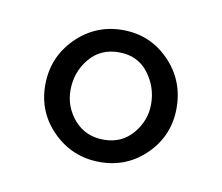

<svg xmlns="http://www.w3.org/2000/svg" viewBox="-39 -669 345 298"><g transform="rotate(10 133.5 -520.0)"><path d="M29.8 -519Q29.8 -563 60.3 -593.5Q90.8 -624 133.8 -624Q176.8 -624 206.8 -593.5Q236.8 -563 236.8 -519Q236.8 -476.1 206.8 -446Q176.8 -416 133.8 -416Q90.8 -416 60.3 -446Q29.8 -476.1 29.8 -519ZM196.8 -518.1Q196.8 -545.4 180.2 -567.1Q163.6 -588.9 133.8 -588.9Q104.5 -588.9 87.2 -567.6Q69.8 -546.4 69.8 -518.1Q69.8 -491.7 87.4 -471.4Q105 -451.2 133.8 -451.2Q162.1 -451.2 179.4 -471.7Q196.8 -492.2 196.8 -518.1Z"/></g></svg>

Font: Common Serif SemiBold
Style: Regular
Weight: 600
Designer: Philipp H. Poll, Khaled Hosny
Foundry: Stefan Peev, Context Ltd.
Version: Version 1.026